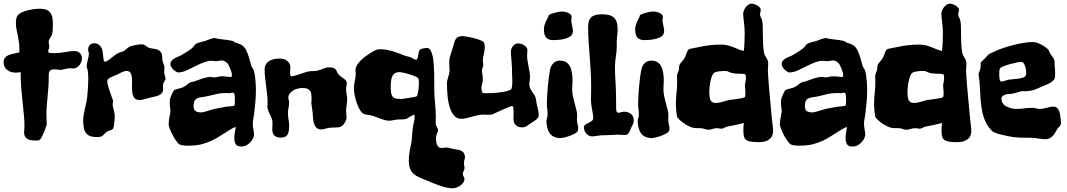

<svg xmlns="http://www.w3.org/2000/svg" viewBox="-32 -754 5844 1052"><path d="M396 -470.2Q417 -458 417 -434.1Q417 -425.3 413.6 -415.8Q410.2 -406.2 404.1 -397.9Q397.9 -389.6 389.2 -384.3Q380.4 -378.9 370.1 -378.9Q365.2 -378.9 360.4 -379.4Q355.5 -379.9 351.1 -379.9Q343.8 -379.9 336.4 -378.4Q329.1 -377 322.5 -375.5Q315.9 -374 310.5 -372.6Q305.2 -371.1 301.8 -371.1Q294.4 -371.1 285.9 -372.6Q277.3 -374 269 -374Q255.4 -374 248.3 -371.1Q241.2 -368.2 238.3 -361.8Q235.4 -355.5 235.1 -345.5Q234.9 -335.4 234.9 -321.8Q234.9 -298.8 232.9 -273.4Q231 -248 228.5 -222.4Q226.1 -196.8 224.1 -172.1Q222.2 -147.5 222.2 -127Q222.2 -114.3 223.1 -103Q224.1 -91.8 224.1 -81.1Q224.1 -78.1 223.6 -74.5Q223.1 -70.8 223.1 -67.9Q222.2 -64.5 218 -52.7Q213.9 -41 208 -27.3Q202.1 -13.7 196 -2.2Q189.9 9.3 186 12.2Q182.1 14.6 176.5 15.4Q170.9 16.1 164.1 16.1Q130.9 16.1 115.5 5.6Q100.1 -4.9 100.1 -26.9Q100.1 -36.1 101.1 -45.9Q102.1 -55.7 102.1 -64Q102.1 -91.3 98.9 -125Q95.7 -158.7 91.6 -196.5Q87.4 -234.4 84.2 -275.4Q81.1 -316.4 81.1 -358.9Q66.9 -356 55.2 -356Q41 -356 28.8 -359.6Q16.6 -363.3 7.6 -370.4Q-1.5 -377.4 -6.8 -387.7Q-12.2 -397.9 -12.2 -411.1Q-12.2 -427.7 -4.9 -437.3Q2.4 -446.8 14.4 -451.9Q26.4 -457 42 -460Q57.6 -462.9 74.2 -466.8V-484.9Q74.2 -506.8 71.3 -525.9Q68.4 -544.9 64.7 -562.3Q61 -579.6 58.1 -595.5Q55.2 -611.3 55.2 -627Q55.2 -642.1 57.4 -652.3Q59.6 -662.6 64.9 -669.7Q70.3 -676.8 79.3 -681.9Q88.4 -687 102.1 -691.9Q107.9 -694.3 117.2 -696.8Q126.5 -699.2 137.5 -701.4Q148.4 -703.6 160.4 -704.8Q172.4 -706.1 184.1 -706.1Q197.8 -706.1 210.9 -703.9Q224.1 -701.7 234.6 -693.6Q245.1 -685.5 251.5 -669.4Q257.8 -653.3 257.8 -625Q257.8 -609.9 257.1 -594.2Q256.3 -578.6 253.9 -568.8Q252.4 -562.5 249 -556.6Q245.6 -550.8 242.4 -545.4Q239.3 -540 236.8 -534.9Q234.4 -529.8 234.9 -524.9Q234.9 -519.5 236.3 -511.5Q237.8 -503.4 237.8 -498Q237.8 -490.2 234.9 -484.4Q231.9 -478.5 231.9 -473.1Q231.9 -466.3 239.5 -464.6Q247.1 -462.9 261.2 -462.9Q281.2 -462.9 296.4 -464.6Q311.5 -466.3 324.5 -468.5Q337.4 -470.7 349.1 -472.4Q360.8 -474.1 374 -474.1Q379.9 -474.1 385.7 -473.4Q391.6 -472.7 396 -470.2Z M875 -321.8Q874.5 -316.9 872.3 -313.7Q870.1 -310.5 867.4 -306.4Q864.7 -302.2 862.8 -296.4Q860.8 -290.5 860.8 -280.8Q860.8 -276.9 861.3 -273.9Q861.8 -271 861.8 -267.1Q861.8 -252.4 855.2 -244.4Q848.6 -236.3 837.6 -231.4Q826.7 -226.6 812 -223.9Q797.4 -221.2 781.7 -216.8Q770.5 -213.9 757.8 -210Q745.1 -206.1 732.9 -206.1Q712.4 -206.1 703.9 -217.8Q695.3 -229.5 692.9 -247.3Q690.4 -265.1 691.4 -285.6Q692.4 -306.2 691.2 -324Q689.9 -341.8 683.8 -353.5Q677.7 -365.2 661.1 -365.2Q654.3 -365.2 647 -362.8Q639.6 -360.4 633.1 -357.2Q626.5 -354 620.8 -350.8Q615.2 -347.7 611.8 -346.2Q604.5 -342.8 595 -339.1Q585.4 -335.4 576.7 -331.3Q567.9 -327.1 561.8 -322Q555.7 -316.9 555.7 -310.1Q555.7 -298.8 560.8 -281.5Q565.9 -264.2 571.8 -246.8Q577.6 -229.5 582.8 -216.1Q587.9 -202.6 587.9 -199.2Q587.9 -195.8 586.4 -192.6Q585 -189.5 585 -185.1Q585 -178.2 586.7 -170.4Q588.4 -162.6 590.6 -154.1Q592.8 -145.5 594.7 -136.5Q596.7 -127.4 596.7 -118.2Q596.7 -115.2 596.2 -105.7Q595.7 -96.2 594.7 -85.2Q593.8 -74.2 592 -64.2Q590.3 -54.2 587.9 -49.8Q585.4 -45.9 582 -43.9Q578.6 -42 574.7 -40.8Q570.8 -39.6 566.4 -38.3Q562 -37.1 557.1 -34.2Q546.4 -27.3 541.5 -21.7Q536.6 -16.1 532 -12Q527.3 -7.8 520.3 -5.4Q513.2 -2.9 498 -2.9Q477.1 -2.9 462.9 -8.1Q448.7 -13.2 439.9 -24.2Q431.2 -35.2 427.5 -52.2Q423.8 -69.3 423.8 -92.8Q423.8 -108.9 426.5 -124.8Q429.2 -140.6 432.9 -156.7Q436.5 -172.9 440.2 -189.2Q443.8 -205.6 445.8 -223.1Q448.2 -246.6 450 -273.7Q451.7 -300.8 451.7 -324.2Q451.7 -343.8 448.7 -368.2Q447.8 -374 445.3 -379.9Q442.9 -385.7 442.9 -391.1Q442.9 -398.4 444.6 -406.7Q446.3 -415 448.5 -423.3Q450.7 -431.6 452.6 -440.2Q454.6 -448.7 455.1 -457Q455.1 -465.3 452.9 -470.5Q450.7 -475.6 450.7 -481Q450.7 -494.6 456.1 -502.2Q461.4 -509.8 467.3 -512.9Q473.1 -516.1 477.5 -516.6Q481.9 -517.1 480 -517.1Q498.5 -517.1 509 -509.5Q519.5 -502 524.7 -490.7Q529.8 -479.5 531.2 -466.6Q532.7 -453.6 533.7 -442.4Q534.7 -431.2 536.4 -423.6Q538.1 -416 543.9 -416Q547.9 -416 554 -419.4Q560.1 -422.9 565.4 -426.8Q570.8 -430.7 573.7 -433.3Q576.7 -436 574.7 -434.1L573.7 -433.1Q574.2 -433.1 574.7 -433.6Q576.2 -435.1 578.1 -436Q576.2 -435.1 576.2 -435.1H575.7Q582 -439.9 588.4 -444.8Q593.8 -448.7 600.1 -453.4Q606.4 -458 611.8 -460.9Q620.1 -466.3 630.4 -468.5Q640.6 -470.7 648.9 -476.1Q656.2 -481.4 663.6 -487.8Q670.9 -494.1 676.8 -498Q682.6 -500.5 691.2 -502.9Q699.7 -505.4 709.5 -507.1Q719.2 -508.8 728.5 -510Q737.8 -511.2 745.1 -511.2Q752 -511.2 756.8 -509Q761.7 -506.8 766.1 -503.4Q770.5 -500 775.6 -496.6Q780.8 -493.2 788.1 -491.2Q797.4 -488.3 809.6 -487.1Q821.8 -485.8 832.3 -481.4Q842.8 -477.1 850.1 -467Q857.4 -457 856.9 -436Q856.9 -426.8 858.9 -419.4Q860.8 -412.1 863 -406.2Q865.2 -400.4 867.2 -395Q869.1 -389.6 869.1 -383.8Q869.1 -378.4 868.4 -372.3Q867.7 -366.2 867.7 -359.9Q867.7 -350.1 871.3 -339.1Q875 -328.1 875 -321.8Z M1368.2 -305.2Q1369.1 -293.9 1369.6 -282.5Q1370.1 -271 1370.1 -258.8Q1370.1 -224.1 1366.7 -188.7Q1363.3 -153.3 1358.9 -120.1Q1357.4 -109.4 1355.2 -98.4Q1353 -87.4 1353 -79.1Q1353 -61 1356.4 -44.2Q1359.9 -27.3 1359.9 -13.2Q1359.9 -10.3 1356 0Q1352.1 10.3 1343.5 21Q1335 31.7 1321.5 40.3Q1308.1 48.8 1289.1 48.8Q1267.1 48.8 1259.5 36.1Q1252 23.4 1252 3.9Q1252 -9.8 1254.4 -25.6Q1256.8 -41.5 1259.8 -58.1Q1248.5 -55.7 1237.5 -48.8Q1226.6 -42 1216.8 -36.1Q1195.3 -23.4 1174.1 -9.3Q1152.8 4.9 1127.9 16.6Q1103 28.3 1073.5 36.1Q1043.9 43.9 1005.9 43.9Q1004.9 43.9 998.3 44.2Q991.7 44.4 982.9 43.9Q974.1 43.5 964.6 41.5Q955.1 39.6 947.8 35.2Q937 24.4 927 8.5Q917 -7.3 909.4 -22.7Q901.9 -38.1 897.5 -49.8Q893.1 -61.5 893.1 -64Q892.1 -66.4 892.1 -68.6Q892.1 -70.8 892.1 -73.2Q892.1 -83.5 893.6 -94.5Q895 -105.5 897 -115.5Q898.9 -125.5 900.4 -132.6Q901.9 -139.6 901.9 -142.1Q901.9 -154.3 899.9 -165.8Q897.9 -177.2 897.9 -190.9Q897.9 -197.3 898.7 -204.3Q899.4 -211.4 901.9 -219.2Q901.9 -219.7 904.3 -225.6Q906.7 -231.4 909.9 -238.3Q913.1 -245.1 916.3 -251.5Q919.4 -257.8 920.9 -258.8Q924.3 -261.7 930.2 -263.7Q936 -265.6 943.4 -267.6Q950.7 -269.5 958.3 -271.5Q965.8 -273.4 973.1 -276.9Q984.4 -282.2 993.4 -290.5Q1002.4 -298.8 1009.8 -301.8Q1014.6 -304.2 1023.2 -305.7Q1031.7 -307.1 1041 -311Q1047.4 -313 1056.6 -316.7Q1065.9 -320.3 1076.4 -323.5Q1086.9 -326.7 1097.7 -329.3Q1108.4 -332 1118.2 -333Q1122.6 -333 1129.2 -331.5Q1135.7 -330.1 1145 -330.1Q1151.9 -330.1 1161.6 -333Q1171.4 -335.9 1185.1 -335.9Q1198.7 -335.9 1211.4 -334Q1224.1 -332 1231 -332Q1236.3 -332 1237.5 -335.2Q1238.8 -338.4 1238.8 -342.8Q1238.8 -350.1 1235.8 -359.9Q1232.9 -369.6 1229 -378.9Q1225.1 -388.2 1221.7 -395Q1218.3 -401.9 1216.8 -403.8Q1209.5 -413.1 1200.4 -418Q1191.4 -422.9 1184.1 -422.9Q1176.3 -422.9 1168.7 -420.9Q1161.1 -418.9 1151.9 -418.9Q1145 -418.9 1137.9 -419.9Q1130.9 -420.9 1124 -420.9Q1107.4 -420.9 1085.7 -412.6Q1064 -404.3 1042.2 -393.6Q1020.5 -382.8 1001.2 -373.3Q981.9 -363.8 970.2 -360.8Q963.9 -359.4 957 -358.2Q950.2 -356.9 943.8 -356.9Q939.9 -356.9 932.9 -361.1Q925.8 -365.2 918.9 -371.6Q912.1 -377.9 907 -386Q901.9 -394 901.9 -401.9Q901.9 -413.6 908.2 -421.1Q914.6 -428.7 923.8 -434.1Q933.1 -439.5 944.1 -443.6Q955.1 -447.8 963.9 -453.1Q975.1 -460 990.2 -469.2Q1005.4 -478.5 1016.1 -486.8Q1027.3 -496.1 1032.2 -503.7Q1037.1 -511.2 1043.9 -515.1Q1050.8 -519 1065.4 -522.5Q1080.1 -525.9 1092.8 -529.8Q1096.7 -531.2 1103.8 -534.2Q1110.8 -537.1 1118.4 -539.6Q1126 -542 1133.1 -543.9Q1140.1 -545.9 1144 -545.9H1146Q1155.3 -542.5 1167 -540.8Q1178.7 -539.1 1191.7 -537.6Q1204.6 -536.1 1217.5 -534.4Q1230.5 -532.7 1242.2 -529.8Q1246.1 -528.8 1249.5 -525.6Q1252.9 -522.5 1256.8 -521Q1274.9 -515.6 1287.1 -510Q1299.3 -504.4 1308.6 -492.4Q1317.9 -480.5 1325.9 -458.3Q1334 -436 1343.8 -397.9Q1345.7 -389.2 1351.1 -381.8Q1356.4 -374.5 1358.9 -367.2Q1362.8 -355 1365 -337.6Q1367.2 -320.3 1368.2 -305.2ZM1251 -174.8Q1253.4 -177.2 1254.2 -185.8Q1254.9 -194.3 1254.9 -205.1Q1254.9 -217.8 1254.4 -225.8Q1253.9 -233.9 1252.4 -238.3Q1251 -242.7 1248.5 -244.4Q1246.1 -246.1 1242.2 -246.1Q1239.3 -246.1 1237.1 -245.6Q1234.9 -245.1 1232.9 -244.6Q1231 -243.7 1229 -243.2Q1221.2 -244.1 1214.6 -244.1Q1208 -244.1 1201.2 -244.1Q1187.5 -244.1 1176 -242.7Q1164.6 -241.2 1153.6 -238.8Q1142.6 -236.3 1131.8 -233.4Q1121.1 -230.5 1108.9 -228Q1091.3 -223.6 1076.7 -222.2Q1062 -220.7 1051.3 -216.3Q1040.5 -211.9 1034.7 -202.4Q1028.8 -192.9 1028.8 -172.9Q1028.8 -152.3 1039.6 -145.3Q1050.3 -138.2 1070.8 -138.2Q1077.1 -138.2 1085.4 -140.4Q1093.8 -142.6 1103.3 -145.5Q1112.8 -148.4 1122.8 -151.6Q1132.8 -154.8 1143.1 -157.2Q1150.4 -158.7 1158.9 -160.4Q1167.5 -162.1 1176 -163.6Q1184.6 -165 1192.1 -166.5Q1199.7 -168 1205.1 -168.9Q1208.5 -169.4 1215.8 -170.2Q1223.1 -170.9 1230.5 -171.6Q1237.8 -172.4 1243.9 -173.1Q1250 -173.8 1251 -174.8Z M1870.1 -210Q1870.1 -193.4 1867.2 -177.2Q1864.3 -161.1 1864.3 -146Q1864.3 -136.2 1865.7 -126.7Q1867.2 -117.2 1867.2 -107.9Q1867.2 -106 1865.2 -99.6Q1863.3 -93.3 1859.1 -85.4Q1855 -77.6 1848.4 -70.1Q1841.8 -62.5 1833 -59.1Q1827.1 -56.6 1819.6 -56.2Q1812 -55.7 1803.5 -55.4Q1794.9 -55.2 1785.9 -54.9Q1776.9 -54.7 1768.1 -53.2Q1755.9 -50.8 1746.8 -47.9Q1737.8 -44.9 1728 -44.9Q1710.4 -44.9 1701.4 -54.4Q1692.4 -64 1688.2 -78.1Q1684.1 -92.3 1683.1 -107.9Q1682.1 -123.5 1681.2 -136.2Q1679.7 -152.8 1677.2 -165.3Q1674.8 -177.7 1673.8 -189Q1673.8 -195.8 1674.6 -201.7Q1675.3 -207.5 1675.3 -212.9Q1675.3 -225.6 1673.8 -236.6Q1672.4 -247.6 1667.5 -255.4Q1662.6 -263.2 1652.6 -267.6Q1642.6 -272 1626 -272Q1614.3 -272 1600.6 -268.8Q1586.9 -265.6 1575.2 -258.8Q1563.5 -252 1555.7 -241.7Q1547.9 -231.4 1547.9 -217.8Q1547.9 -212.4 1550 -206.1Q1552.2 -199.7 1552.2 -191.9Q1552.2 -178.2 1549.1 -163.8Q1545.9 -149.4 1545.9 -136.2Q1545.9 -115.7 1549.1 -98.1Q1552.2 -80.6 1552.2 -67.9Q1552.2 -50.8 1550.5 -38.1Q1548.8 -25.4 1543.9 -17.1Q1539.1 -8.8 1530 -4.4Q1521 0 1506.8 0Q1484.4 0 1472.2 -10.7Q1460 -21.5 1460 -43.9Q1460 -52.2 1460.4 -61.3Q1460.9 -70.3 1460.9 -80.1Q1460.9 -93.3 1458 -102.1Q1455.1 -110.8 1450.9 -119.1Q1446.8 -127.4 1442.1 -137Q1437.5 -146.5 1434.1 -161.1Q1433.1 -162.6 1433.1 -164.6Q1433.1 -166.5 1433.1 -168.9Q1433.1 -174.3 1433.6 -181.4Q1434.1 -188.5 1434.1 -195.8Q1434.1 -215.3 1431.6 -237.8Q1429.2 -260.3 1426 -283.7Q1422.9 -307.1 1420.4 -329.8Q1418 -352.5 1418 -373Q1418 -391.1 1425.8 -402.8Q1433.6 -414.6 1445.8 -421.4Q1458 -428.2 1472.7 -430.7Q1487.3 -433.1 1501 -433.1Q1527.3 -433.1 1543.2 -419.2Q1559.1 -405.3 1559.1 -384.8Q1559.1 -377.9 1558.1 -370.4Q1557.1 -362.8 1557.1 -355Q1557.1 -349.6 1558.8 -342.8Q1560.5 -335.9 1565.9 -335.9Q1571.3 -335.9 1584.2 -339.6Q1597.2 -343.3 1611.6 -348.1Q1626 -353 1638.2 -356.9Q1650.4 -360.8 1654.3 -361.8Q1672.9 -365.2 1686.5 -364.7Q1700.2 -364.3 1711.9 -368.2Q1723.1 -371.1 1730.2 -374Q1737.3 -377 1743.4 -379.4Q1749.5 -381.8 1756.1 -383.3Q1762.7 -384.8 1772.9 -384.8Q1789.6 -384.8 1797.1 -381.1Q1804.7 -377.4 1808.6 -371.8Q1812.5 -366.2 1814.9 -359.4Q1817.4 -352.5 1823.2 -346.2Q1830.6 -337.9 1838.6 -332.5Q1846.7 -327.1 1853.3 -322.3Q1859.9 -317.4 1864 -311.5Q1868.2 -305.7 1868.2 -296.9Q1868.2 -290 1866.2 -282.7Q1864.3 -275.4 1864.3 -265.1Q1864.3 -252.4 1867.2 -238.3Q1870.1 -224.1 1870.1 -210Z M2516.1 106.9Q2516.1 110.8 2513.4 118.9Q2510.7 127 2509.8 138.2Q2509.8 144 2511.5 152.1Q2513.2 160.2 2513.2 166Q2513.2 175.3 2508.5 182.6Q2503.9 189.9 2503.9 195.8Q2503.9 207 2508.5 214.4Q2513.2 221.7 2513.2 227.1Q2511.2 242.2 2502 252Q2492.7 261.7 2482.2 267.6Q2471.7 273.4 2462.6 275.6Q2453.6 277.8 2452.1 277.8Q2434.6 277.8 2415.5 273.7Q2396.5 269.5 2378.2 263.4Q2359.9 257.3 2343.8 250.5Q2327.6 243.7 2315.9 238.8Q2291 228.5 2271 220.5Q2251 212.4 2237.1 200.9Q2223.1 189.5 2215.6 172.1Q2208 154.8 2208 126Q2208 109.9 2209.5 96.7Q2210.9 83.5 2213.1 71.3Q2215.3 59.1 2218 46.6Q2220.7 34.2 2223.1 20Q2224.6 8.3 2225.1 0.5Q2225.6 -7.3 2226.1 -14.2Q2226.6 -21 2227.1 -28.3Q2227.5 -35.6 2229 -46.9Q2229.5 -54.2 2231.4 -63.2Q2233.4 -72.3 2235.4 -81.3Q2237.3 -90.3 2238.8 -98.9Q2240.2 -107.4 2240.2 -113.8Q2240.2 -118.7 2239.3 -121.8Q2238.3 -125 2235.8 -125Q2232.9 -125 2226.8 -121.6Q2220.7 -118.2 2214.1 -114.3Q2207.5 -110.4 2201.2 -106.4Q2194.8 -102.5 2191.9 -102.1Q2183.1 -99.6 2169.2 -99.9Q2155.3 -100.1 2143.1 -99.1Q2130.9 -97.7 2118.7 -94.7Q2106.4 -91.8 2096.2 -92.8Q2085.4 -93.3 2073.7 -96.7Q2062 -100.1 2050 -104.7Q2038.1 -109.4 2026.4 -113.8Q2014.6 -118.2 2003.9 -121.1Q1998 -122.6 1991.7 -123.5Q1985.4 -124.5 1979.2 -125.5Q1973.1 -126.5 1968.3 -127.4Q1963.4 -128.4 1960.9 -129.9Q1949.2 -136.2 1939.5 -152.8Q1929.7 -169.4 1922.6 -190.2Q1915.5 -210.9 1911.4 -232.4Q1907.2 -253.9 1907.2 -270Q1907.2 -290.5 1912.1 -310.5Q1917 -330.6 1917 -350.1Q1917 -356 1916.5 -360.6Q1916 -365.2 1916 -370.1Q1916 -383.3 1924.1 -397Q1932.1 -410.6 1944.6 -422.9Q1957 -435.1 1971.4 -445.8Q1985.8 -456.5 1998.8 -464.4Q2011.7 -472.2 2021 -477.1Q2030.3 -481.9 2032.2 -481.9Q2036.6 -482.9 2041.7 -483.4Q2046.9 -483.9 2053.2 -483.9Q2072.3 -483.9 2088.1 -481Q2104 -478 2119.6 -473.4Q2135.3 -468.8 2151.9 -462.2Q2168.5 -455.6 2189 -448.2Q2194.8 -445.8 2202.6 -444.3Q2210.4 -442.9 2220.2 -439Q2225.6 -436 2234.1 -431.4Q2242.7 -426.8 2247.1 -426.8Q2252.9 -426.8 2255.4 -433.6Q2257.8 -440.4 2259.3 -449.5Q2260.7 -458.5 2262.5 -467.8Q2264.2 -477.1 2269 -481.9Q2271 -483.9 2275.6 -485.6Q2280.3 -487.3 2285.9 -488.5Q2291.5 -489.7 2297.6 -490.5Q2303.7 -491.2 2308.1 -491.2Q2319.3 -491.2 2326.7 -479Q2334 -466.8 2338.4 -447Q2342.8 -427.2 2344.5 -402.3Q2346.2 -377.4 2346.9 -352.5Q2347.7 -327.6 2347.4 -304.7Q2347.2 -281.7 2347.2 -266.1Q2347.2 -248.5 2348.6 -229.7Q2350.1 -210.9 2351.6 -191.4Q2353 -171.9 2354.5 -152.6Q2356 -133.3 2356 -115.2Q2356 -106.9 2355.5 -98.6Q2355 -90.3 2355 -83Q2355 -75.2 2356.9 -69.1Q2358.9 -63 2361.6 -57.9Q2364.3 -52.7 2366.2 -48.6Q2368.2 -44.4 2368.2 -41Q2368.2 -36.6 2366.5 -32.2Q2364.7 -27.8 2362.5 -22.5Q2360.4 -17.1 2358.6 -10.7Q2356.9 -4.4 2356.9 2.9Q2356.9 30.8 2365.2 43.9Q2373.5 57.1 2387.2 57.1Q2394 57.1 2400.1 55.7Q2406.2 54.2 2413.1 54.2Q2421.9 54.2 2433.8 57.9Q2445.8 61.5 2458 63Q2468.8 64.9 2478.8 66.7Q2488.8 68.4 2496.6 72.5Q2504.4 76.7 2509.5 84.7Q2514.6 92.8 2516.1 106.9ZM2259.8 -325.2Q2258.3 -328.1 2251.2 -331.8Q2244.1 -335.4 2234.1 -339.1Q2224.1 -342.8 2212.6 -346.4Q2201.2 -350.1 2190.2 -352.8Q2179.2 -355.5 2170.7 -357.2Q2162.1 -358.9 2158.2 -358.9Q2143.1 -358.9 2133.5 -353.8Q2124 -348.6 2118.4 -338.1Q2112.8 -327.6 2110.8 -311.8Q2108.9 -295.9 2108.9 -273.9Q2108.9 -252 2112.1 -239.7Q2115.2 -227.5 2122.1 -221.2Q2128.9 -214.8 2140.1 -213.4Q2151.4 -211.9 2167 -211.9Q2169.9 -211.9 2172.1 -212.4Q2174.3 -212.9 2176.8 -212.9Q2180.2 -213.4 2191.9 -215.1Q2203.6 -216.8 2216.6 -219Q2229.5 -221.2 2239.7 -223.1Q2250 -225.1 2251 -226.1Q2253.4 -228 2255.6 -235.6Q2257.8 -243.2 2259.5 -253.9Q2261.2 -264.6 2262.2 -276.6Q2263.2 -288.6 2263.2 -298.8Q2263.2 -308.1 2262.5 -314.9Q2261.7 -321.8 2259.8 -325.2Z M2912.1 -169.9Q2916 -154.3 2918 -144Q2919.9 -133.8 2919.9 -126Q2919.9 -119.1 2918.2 -114.3Q2916.5 -109.4 2912.4 -104.7Q2908.2 -100.1 2901.4 -95.2Q2894.5 -90.3 2884.3 -84Q2874 -77.6 2867.4 -72.5Q2860.8 -67.4 2855 -63.7Q2849.1 -60.1 2842.8 -58.1Q2836.4 -56.2 2827.1 -56.2Q2807.6 -56.2 2794.4 -68.4Q2781.2 -80.6 2781.2 -104Q2781.2 -110.8 2781.7 -120.1Q2782.2 -129.4 2782.2 -139.2Q2782.2 -151.9 2780.8 -162.4Q2779.3 -172.9 2773.9 -172.9Q2770.5 -172.9 2761.5 -169.7Q2752.4 -166.5 2741 -161.4Q2729.5 -156.2 2716.8 -150.6Q2704.1 -145 2693.1 -139.9Q2682.1 -134.8 2674.3 -131.1Q2666.5 -127.4 2665 -127Q2661.1 -126 2657.2 -125.5Q2653.3 -125 2647.9 -125Q2641.1 -125 2633.3 -125.5Q2625.5 -126 2617.2 -126Q2600.1 -126 2584.2 -122.3Q2568.4 -118.7 2553.5 -114.5Q2538.6 -110.4 2524.2 -106.7Q2509.8 -103 2496.1 -103Q2477.1 -103 2464.1 -113.5Q2451.2 -124 2442.4 -140.9Q2433.6 -157.7 2428.5 -179Q2423.3 -200.2 2420.9 -221.9Q2418.5 -243.7 2417.7 -263.2Q2417 -282.7 2417 -296.9Q2417 -305.7 2419.2 -314.9Q2421.4 -324.2 2424.1 -333Q2426.8 -341.8 2429 -349.9Q2431.2 -357.9 2431.2 -365.2Q2431.2 -376.5 2430.2 -388.2Q2429.2 -399.9 2429.2 -412.1Q2429.2 -430.2 2435.8 -451.4Q2442.4 -472.7 2449.2 -494.1Q2454.1 -509.3 2457 -520.8Q2460 -532.2 2465.1 -540Q2470.2 -547.9 2479.2 -552Q2488.3 -556.2 2504.9 -556.2Q2508.8 -556.2 2518.1 -554.7Q2527.3 -553.2 2539.3 -550.8Q2551.3 -548.3 2564.2 -545.2Q2577.1 -542 2588.6 -538.1Q2600.1 -534.2 2608.4 -530Q2616.7 -525.9 2619.1 -522Q2622.1 -516.6 2623 -510.3Q2624 -503.9 2624 -497.1Q2624 -486.8 2622.3 -476.1Q2620.6 -465.3 2618.7 -455.6Q2616.7 -445.8 2615 -437.5Q2613.3 -429.2 2613.3 -423.8Q2613.3 -418.5 2614.7 -412.1Q2616.2 -405.8 2616.2 -398.9Q2615.2 -391.6 2612.5 -384.3Q2609.9 -377 2608.9 -371.1Q2608.9 -360.4 2611.1 -346.2Q2613.3 -332 2613.3 -317.9Q2613.3 -310.5 2612.1 -304.4Q2610.8 -298.3 2609.4 -292.7Q2607.9 -287.1 2606.7 -282.7Q2605.5 -278.3 2606 -274.9Q2606.4 -264.6 2607.2 -258.3Q2607.9 -252 2610.1 -248.5Q2612.3 -245.1 2615.7 -244.1Q2619.1 -243.2 2625 -243.2Q2645.5 -243.2 2666 -244.1Q2686.5 -245.1 2705.3 -247.6Q2724.1 -250 2740 -253.7Q2755.9 -257.3 2767.1 -263.2Q2771.5 -267.6 2773.2 -278.3Q2774.9 -289.1 2775.1 -301Q2775.4 -313 2774.7 -323.5Q2773.9 -334 2773.9 -337.9Q2773.9 -387.7 2770.5 -421.9Q2767.1 -456.1 2767.1 -473.1Q2767.1 -477.5 2769.5 -484.9Q2772 -492.2 2776.6 -499Q2781.2 -505.9 2788.6 -511Q2795.9 -516.1 2806.2 -516.1Q2816.4 -516.1 2825.7 -512.9Q2835 -509.8 2842 -504.6Q2849.1 -499.5 2853.5 -492.9Q2857.9 -486.3 2857.9 -479Q2857.9 -473.1 2856.9 -465.3Q2856 -457.5 2856 -450.2Q2856 -437 2858.4 -421.1Q2860.8 -405.3 2864 -389.6Q2867.2 -374 2869.6 -359.4Q2872.1 -344.7 2872.1 -334Q2872.1 -322.8 2870.1 -312.7Q2868.2 -302.7 2868.2 -293Q2868.2 -281.2 2872.1 -272Q2876 -262.7 2881.1 -254.6Q2886.2 -246.6 2891.6 -239.7Q2897 -232.9 2899.9 -226.1Q2903.8 -216.3 2906 -200.7Q2908.2 -185.1 2912.1 -169.9Z M3104 -568.8Q3100.1 -558.6 3088.9 -552Q3077.6 -545.4 3062.7 -541.5Q3047.9 -537.6 3031.2 -535.9Q3014.6 -534.2 3000 -534.2Q2974.6 -534.2 2961.4 -546.9Q2948.2 -559.6 2948.2 -594.2Q2948.2 -607.9 2952.4 -619.6Q2956.5 -631.3 2961.2 -641.1Q2965.8 -650.9 2970 -658.2Q2974.1 -665.5 2974.1 -670.9Q2980 -675.3 2990.5 -679Q3001 -682.6 3011.7 -685.3Q3022.5 -688 3031.2 -689.5Q3040 -690.9 3043 -690.9Q3067.9 -690.9 3084 -682.1Q3100.1 -673.3 3100.1 -662.1Q3100.1 -656.7 3099.1 -650.6Q3098.1 -644.5 3098.1 -640.1Q3099.1 -627.4 3103 -612.1Q3106.9 -596.7 3106.9 -584Q3106.9 -575.2 3104 -568.8ZM3132.3 -34.2Q3128.4 -28.3 3116.5 -21.7Q3104.5 -15.1 3089.4 -9.5Q3074.2 -3.9 3058.8 -0.5Q3043.5 2.9 3033.2 2.9Q3014.2 1 3001 -5.9Q2987.8 -12.7 2979.5 -24.4Q2971.2 -36.1 2967.3 -51.8Q2963.4 -67.4 2961.9 -86.9Q2961.9 -96.7 2965.1 -106.7Q2968.3 -116.7 2968.3 -128.9Q2968.3 -142.6 2966.3 -156.5Q2964.4 -170.4 2964.4 -184.1Q2964.4 -195.3 2965.1 -212.9Q2965.8 -230.5 2967.3 -251Q2968.8 -271.5 2970.9 -293Q2973.1 -314.5 2975.6 -333.5Q2978 -352.5 2981 -367.4Q2983.9 -382.3 2987.3 -389.2Q2995.6 -406.2 3008.3 -414.1Q3021 -421.9 3036.1 -421.9Q3055.7 -421.9 3068.8 -414.1Q3082 -406.2 3090.1 -391.6Q3098.1 -377 3101.6 -356.2Q3105 -335.4 3105 -310.1Q3105 -298.8 3104 -288.1Q3103 -277.3 3103 -267.1Q3103 -246.6 3107.2 -226.6Q3111.3 -206.5 3116.5 -188Q3121.6 -169.4 3126 -152.3Q3130.4 -135.3 3130.4 -121.1Q3130.4 -116.7 3129.9 -111.1Q3129.4 -105.5 3129.4 -101.1Q3129.4 -83 3132.8 -71.5Q3136.2 -60.1 3136.2 -50.8Q3136.2 -42 3132.3 -34.2Z M3439.5 -105Q3440.4 -101.1 3440.4 -98.1Q3440.4 -95.2 3440.4 -92.8Q3440.4 -81.5 3436 -73.2Q3431.6 -64.9 3427.2 -56.2Q3424.8 -51.8 3422.4 -44.4Q3419.9 -37.1 3416 -30.5Q3412.1 -23.9 3406.5 -19Q3400.9 -14.2 3393.1 -14.2Q3384.3 -14.2 3372.6 -15.1Q3360.8 -16.1 3351.1 -16.1Q3339.4 -16.1 3322.8 -14.6Q3306.2 -13.2 3288.1 -13.2H3278.3Q3259.8 -13.2 3241.7 -10Q3223.6 -6.8 3210.4 -6.8Q3204.1 -6.8 3196.5 -10.3Q3189 -13.7 3182.6 -19.8Q3176.3 -25.9 3171.9 -35.2Q3167.5 -44.4 3167.5 -56.2Q3167.5 -66.4 3175.3 -71.5Q3183.1 -76.7 3192.6 -81.1Q3202.1 -85.4 3210.2 -91.1Q3218.3 -96.7 3218.3 -106.9Q3218.3 -116.7 3216.3 -128.9Q3214.4 -141.1 3212.2 -154.1Q3210 -167 3208 -179.9Q3206.1 -192.9 3206.1 -204.1Q3206.1 -222.2 3206.5 -240.2Q3207 -258.3 3207 -276.9Q3207 -327.1 3204.3 -369.4Q3201.7 -411.6 3198.7 -450Q3195.8 -488.3 3193.1 -525.6Q3190.4 -563 3190.4 -604Q3190.4 -620.6 3193.4 -633.8Q3196.3 -647 3204.3 -656.2Q3212.4 -665.5 3227.3 -670.7Q3242.2 -675.8 3266.1 -675.8Q3290.5 -675.8 3306.9 -670.9Q3323.2 -666 3333.3 -656Q3343.3 -646 3347.7 -630.6Q3352.1 -615.2 3352.1 -594.2Q3352.1 -575.2 3349.6 -557.9Q3347.2 -540.5 3347.2 -520V-493.2Q3347.2 -481 3345.7 -468.8Q3344.2 -456.5 3342.3 -443.6Q3340.3 -430.7 3338.9 -417.2Q3337.4 -403.8 3337.4 -389.2Q3337.4 -349.6 3340.3 -308.1Q3343.3 -266.6 3343.3 -223.1Q3343.3 -180.2 3344 -158.2Q3344.7 -136.2 3354.5 -136.2Q3361.8 -136.2 3371.6 -139.2Q3381.3 -142.1 3390.1 -142.1Q3407.2 -141.1 3421.4 -132.3Q3435.5 -123.5 3439.5 -105Z M3604 -568.8Q3600.1 -558.6 3588.9 -552Q3577.6 -545.4 3562.7 -541.5Q3547.9 -537.6 3531.2 -535.9Q3514.6 -534.2 3500 -534.2Q3474.6 -534.2 3461.4 -546.9Q3448.2 -559.6 3448.2 -594.2Q3448.2 -607.9 3452.4 -619.6Q3456.5 -631.3 3461.2 -641.1Q3465.8 -650.9 3470 -658.2Q3474.1 -665.5 3474.1 -670.9Q3480 -675.3 3490.5 -679Q3501 -682.6 3511.7 -685.3Q3522.5 -688 3531.2 -689.5Q3540 -690.9 3543 -690.9Q3567.9 -690.9 3584 -682.1Q3600.1 -673.3 3600.1 -662.1Q3600.1 -656.7 3599.1 -650.6Q3598.1 -644.5 3598.1 -640.1Q3599.1 -627.4 3603 -612.1Q3606.9 -596.7 3606.9 -584Q3606.9 -575.2 3604 -568.8ZM3632.3 -34.2Q3628.4 -28.3 3616.5 -21.7Q3604.5 -15.1 3589.4 -9.5Q3574.2 -3.9 3558.8 -0.5Q3543.5 2.9 3533.2 2.9Q3514.2 1 3501 -5.9Q3487.8 -12.7 3479.5 -24.4Q3471.2 -36.1 3467.3 -51.8Q3463.4 -67.4 3461.9 -86.9Q3461.9 -96.7 3465.1 -106.7Q3468.3 -116.7 3468.3 -128.9Q3468.3 -142.6 3466.3 -156.5Q3464.4 -170.4 3464.4 -184.1Q3464.4 -195.3 3465.1 -212.9Q3465.8 -230.5 3467.3 -251Q3468.8 -271.5 3470.9 -293Q3473.1 -314.5 3475.6 -333.5Q3478 -352.5 3481 -367.4Q3483.9 -382.3 3487.3 -389.2Q3495.6 -406.2 3508.3 -414.1Q3521 -421.9 3536.1 -421.9Q3555.7 -421.9 3568.8 -414.1Q3582 -406.2 3590.1 -391.6Q3598.1 -377 3601.6 -356.2Q3605 -335.4 3605 -310.1Q3605 -298.8 3604 -288.1Q3603 -277.3 3603 -267.1Q3603 -246.6 3607.2 -226.6Q3611.3 -206.5 3616.5 -188Q3621.6 -169.4 3626 -152.3Q3630.4 -135.3 3630.4 -121.1Q3630.4 -116.7 3629.9 -111.1Q3629.4 -105.5 3629.4 -101.1Q3629.4 -83 3632.8 -71.5Q3636.2 -60.1 3636.2 -50.8Q3636.2 -42 3632.3 -34.2Z M4197.3 -104Q4198.7 -84.5 4201.4 -67.9Q4204.1 -51.3 4204.1 -37.1Q4204.1 -25.4 4200.4 -14.2Q4196.8 -2.9 4187.7 5.6Q4178.7 14.2 4163.8 19.5Q4148.9 24.9 4126.5 24.9Q4096.2 24.9 4078.9 21.5Q4061.5 18.1 4053.2 9.8Q4044.9 1.5 4043 -11.7Q4041 -24.9 4041 -44.9Q4041 -53.2 4041.7 -62Q4042.5 -70.8 4043.5 -80.1Q4024.4 -74.7 4004.2 -70.6Q3983.9 -66.4 3956.1 -61Q3946.3 -59.6 3937.5 -54.2Q3928.7 -48.8 3920.4 -48.8Q3915 -48.8 3908.9 -50.3Q3902.8 -51.8 3897.5 -51.8Q3884.8 -51.8 3871.3 -47.4Q3857.9 -43 3848.1 -43Q3839.4 -43 3828.4 -47.4Q3817.4 -51.8 3802.2 -51.8H3785.2Q3765.6 -51.8 3746.6 -60.5Q3727.5 -69.3 3712.4 -80.3Q3697.3 -91.3 3687.7 -101.3Q3678.2 -111.3 3678.2 -113.8Q3677.2 -115.2 3676.3 -122.1Q3675.3 -128.9 3674.6 -136.7Q3673.8 -144.5 3673.1 -151.4Q3672.4 -158.2 3672.4 -160.2Q3671.4 -167.5 3671.4 -174.8Q3671.4 -182.1 3671.4 -189Q3671.4 -203.6 3672.4 -217Q3673.3 -230.5 3674.8 -244.1Q3676.3 -257.8 3677.2 -272Q3678.2 -286.1 3678.2 -301.8Q3678.2 -309.6 3677.7 -317.6Q3677.2 -325.7 3677.2 -334Q3677.2 -340.8 3678.5 -345.5Q3679.7 -350.1 3681.2 -354Q3682.6 -357.9 3684.3 -361.6Q3686 -365.2 3687 -370.1Q3689.5 -376 3688.7 -383.5Q3688 -391.1 3691.4 -397.9Q3692.4 -401.9 3695.6 -406Q3698.7 -410.2 3702.9 -415Q3707 -419.9 3711.2 -424.8Q3715.3 -429.7 3718.3 -435.1Q3722.7 -442.9 3725.3 -450.4Q3728 -458 3730.5 -464.6Q3732.9 -471.2 3735.8 -476.3Q3738.8 -481.4 3743.2 -483.9Q3746.1 -485.8 3752.9 -487.3Q3759.8 -488.8 3768.1 -490.5Q3776.4 -492.2 3785.4 -493.7Q3794.4 -495.1 3802.2 -497.1Q3824.2 -502.4 3855.7 -506.1Q3887.2 -509.8 3917.5 -509.8Q3939 -509.8 3955.6 -505.4Q3972.2 -501 3986.6 -495.4Q4001 -489.7 4014.4 -483.9Q4027.8 -478 4043.5 -475.1Q4045.9 -493.7 4047.1 -520Q4048.3 -546.4 4048.3 -574.2Q4048.3 -588.9 4047.1 -603.5Q4045.9 -618.2 4044.2 -632.1Q4042.5 -646 4041.3 -658Q4040 -669.9 4040 -679.2Q4040 -685.5 4043.5 -695.1Q4046.9 -704.6 4053 -713.1Q4059.1 -721.7 4067.6 -727.8Q4076.2 -733.9 4086.4 -733.9Q4094.2 -733.9 4103 -730.7Q4111.8 -727.5 4119.1 -722.9Q4126.5 -718.3 4131.3 -712.2Q4136.2 -706.1 4136.2 -700.2Q4136.2 -693.8 4134.3 -687.5Q4132.3 -681.2 4132.3 -672.9Q4133.3 -665.5 4137.9 -656.7Q4142.6 -647.9 4144 -639.2Q4147 -627.9 4147.2 -608.4Q4147.5 -588.9 4147.7 -565.2Q4147.9 -541.5 4148.9 -515.6Q4149.9 -489.7 4154.3 -465.8Q4155.8 -457 4159.4 -450.4Q4163.1 -443.8 4167.2 -437.3Q4171.4 -430.7 4174.3 -423.1Q4177.2 -415.5 4177.2 -404.8Q4177.2 -396 4176.3 -386Q4175.3 -376 4175.3 -363.8Q4176.8 -335.4 4179.2 -303.5Q4181.6 -271.5 4184.8 -237.8Q4188 -204.1 4191.2 -170.2Q4194.3 -136.2 4197.3 -104ZM4052.2 -345.2Q4049.8 -348.1 4042.2 -348.9Q4034.7 -349.6 4024.4 -349.9Q4014.2 -350.1 4002 -350.8Q3989.7 -351.6 3978 -354Q3971.2 -355.5 3967 -357.4Q3962.9 -359.4 3959.5 -361.1Q3956.1 -362.8 3952.1 -364Q3948.2 -365.2 3942.4 -365.2Q3923.8 -365.2 3906.5 -363Q3889.2 -360.8 3879.4 -354Q3874.5 -350.1 3869.9 -339.4Q3865.2 -328.6 3861.8 -313.5Q3858.4 -298.3 3856.4 -281.2Q3854.5 -264.2 3854.5 -248Q3854.5 -216.3 3862.1 -203.1Q3869.6 -189.9 3890.1 -189.9Q3899.4 -189.9 3909.7 -192.1Q3919.9 -194.3 3929.9 -197Q3939.9 -199.7 3948.2 -202.4Q3956.5 -205.1 3962.4 -206.1Q3967.8 -206.5 3981.4 -208.3Q3995.1 -210 4009.5 -212.2Q4023.9 -214.4 4035.6 -216.8Q4047.4 -219.2 4049.3 -222.2Q4050.8 -223.6 4051.5 -229Q4052.2 -234.4 4052.2 -241.2Q4052.2 -247.6 4051.8 -255.1Q4051.3 -262.7 4050.8 -269.3Q4050.3 -275.9 4049.8 -280.8Q4049.3 -285.6 4049.3 -287.1Q4049.3 -287.6 4050.3 -292Q4051.3 -296.4 4052.2 -302.7Q4053.2 -309.1 4054.2 -316.4Q4055.2 -323.7 4055.2 -330.1Q4055.2 -339.8 4052.2 -345.2Z M4717.3 -305.2Q4718.3 -293.9 4718.8 -282.5Q4719.2 -271 4719.2 -258.8Q4719.2 -224.1 4715.8 -188.7Q4712.4 -153.3 4708 -120.1Q4706.5 -109.4 4704.3 -98.4Q4702.1 -87.4 4702.1 -79.1Q4702.1 -61 4705.6 -44.2Q4709 -27.3 4709 -13.2Q4709 -10.3 4705.1 0Q4701.2 10.3 4692.6 21Q4684.1 31.7 4670.7 40.3Q4657.2 48.8 4638.2 48.8Q4616.2 48.8 4608.6 36.1Q4601.1 23.4 4601.1 3.9Q4601.1 -9.8 4603.5 -25.6Q4606 -41.5 4608.9 -58.1Q4597.7 -55.7 4586.7 -48.8Q4575.7 -42 4565.9 -36.1Q4544.4 -23.4 4523.2 -9.3Q4502 4.9 4477.1 16.6Q4452.1 28.3 4422.6 36.1Q4393.1 43.9 4355 43.9Q4354 43.9 4347.4 44.2Q4340.8 44.4 4332 43.9Q4323.2 43.5 4313.7 41.5Q4304.2 39.6 4296.9 35.2Q4286.1 24.4 4276.1 8.5Q4266.1 -7.3 4258.5 -22.7Q4251 -38.1 4246.6 -49.8Q4242.2 -61.5 4242.2 -64Q4241.2 -66.4 4241.2 -68.6Q4241.2 -70.8 4241.2 -73.2Q4241.2 -83.5 4242.7 -94.5Q4244.1 -105.5 4246.1 -115.5Q4248 -125.5 4249.5 -132.6Q4251 -139.6 4251 -142.1Q4251 -154.3 4249 -165.8Q4247.1 -177.2 4247.1 -190.9Q4247.1 -197.3 4247.8 -204.3Q4248.5 -211.4 4251 -219.2Q4251 -219.7 4253.4 -225.6Q4255.9 -231.4 4259 -238.3Q4262.2 -245.1 4265.4 -251.5Q4268.6 -257.8 4270 -258.8Q4273.4 -261.7 4279.3 -263.7Q4285.2 -265.6 4292.5 -267.6Q4299.8 -269.5 4307.4 -271.5Q4314.9 -273.4 4322.3 -276.9Q4333.5 -282.2 4342.5 -290.5Q4351.6 -298.8 4358.9 -301.8Q4363.8 -304.2 4372.3 -305.7Q4380.9 -307.1 4390.1 -311Q4396.5 -313 4405.8 -316.7Q4415 -320.3 4425.5 -323.5Q4436 -326.7 4446.8 -329.3Q4457.5 -332 4467.3 -333Q4471.7 -333 4478.3 -331.5Q4484.9 -330.1 4494.1 -330.1Q4501 -330.1 4510.7 -333Q4520.5 -335.9 4534.2 -335.9Q4547.9 -335.9 4560.5 -334Q4573.2 -332 4580.1 -332Q4585.4 -332 4586.7 -335.2Q4587.9 -338.4 4587.9 -342.8Q4587.9 -350.1 4585 -359.9Q4582 -369.6 4578.1 -378.9Q4574.2 -388.2 4570.8 -395Q4567.4 -401.9 4565.9 -403.8Q4558.6 -413.1 4549.6 -418Q4540.5 -422.9 4533.2 -422.9Q4525.4 -422.9 4517.8 -420.9Q4510.3 -418.9 4501 -418.9Q4494.1 -418.9 4487.1 -419.9Q4480 -420.9 4473.1 -420.9Q4456.5 -420.9 4434.8 -412.6Q4413.1 -404.3 4391.4 -393.6Q4369.6 -382.8 4350.3 -373.3Q4331.1 -363.8 4319.3 -360.8Q4313 -359.4 4306.2 -358.2Q4299.3 -356.9 4293 -356.9Q4289.1 -356.9 4282 -361.1Q4274.9 -365.2 4268.1 -371.6Q4261.2 -377.9 4256.1 -386Q4251 -394 4251 -401.9Q4251 -413.6 4257.3 -421.1Q4263.7 -428.7 4272.9 -434.1Q4282.2 -439.5 4293.2 -443.6Q4304.2 -447.8 4313 -453.1Q4324.2 -460 4339.4 -469.2Q4354.5 -478.5 4365.2 -486.8Q4376.5 -496.1 4381.3 -503.7Q4386.2 -511.2 4393.1 -515.1Q4399.9 -519 4414.6 -522.5Q4429.2 -525.9 4441.9 -529.8Q4445.8 -531.2 4452.9 -534.2Q4460 -537.1 4467.5 -539.6Q4475.1 -542 4482.2 -543.9Q4489.3 -545.9 4493.2 -545.9H4495.1Q4504.4 -542.5 4516.1 -540.8Q4527.8 -539.1 4540.8 -537.6Q4553.7 -536.1 4566.7 -534.4Q4579.6 -532.7 4591.3 -529.8Q4595.2 -528.8 4598.6 -525.6Q4602.1 -522.5 4606 -521Q4624 -515.6 4636.2 -510Q4648.4 -504.4 4657.7 -492.4Q4667 -480.5 4675 -458.3Q4683.1 -436 4692.9 -397.9Q4694.8 -389.2 4700.2 -381.8Q4705.6 -374.5 4708 -367.2Q4711.9 -355 4714.1 -337.6Q4716.3 -320.3 4717.3 -305.2ZM4600.1 -174.8Q4602.5 -177.2 4603.3 -185.8Q4604 -194.3 4604 -205.1Q4604 -217.8 4603.5 -225.8Q4603 -233.9 4601.6 -238.3Q4600.1 -242.7 4597.7 -244.4Q4595.2 -246.1 4591.3 -246.1Q4588.4 -246.1 4586.2 -245.6Q4584 -245.1 4582 -244.6Q4580.1 -243.7 4578.1 -243.2Q4570.3 -244.1 4563.7 -244.1Q4557.1 -244.1 4550.3 -244.1Q4536.6 -244.1 4525.1 -242.7Q4513.7 -241.2 4502.7 -238.8Q4491.7 -236.3 4481 -233.4Q4470.2 -230.5 4458 -228Q4440.4 -223.6 4425.8 -222.2Q4411.1 -220.7 4400.4 -216.3Q4389.6 -211.9 4383.8 -202.4Q4377.9 -192.9 4377.9 -172.9Q4377.9 -152.3 4388.7 -145.3Q4399.4 -138.2 4419.9 -138.2Q4426.3 -138.2 4434.6 -140.4Q4442.9 -142.6 4452.4 -145.5Q4461.9 -148.4 4471.9 -151.6Q4481.9 -154.8 4492.2 -157.2Q4499.5 -158.7 4508.1 -160.4Q4516.6 -162.1 4525.1 -163.6Q4533.7 -165 4541.3 -166.5Q4548.8 -168 4554.2 -168.9Q4557.6 -169.4 4564.9 -170.2Q4572.3 -170.9 4579.6 -171.6Q4586.9 -172.4 4593 -173.1Q4599.1 -173.8 4600.1 -174.8Z M5283.2 -104Q5284.7 -84.5 5287.4 -67.9Q5290 -51.3 5290 -37.1Q5290 -25.4 5286.4 -14.2Q5282.7 -2.9 5273.7 5.6Q5264.6 14.2 5249.8 19.5Q5234.9 24.9 5212.4 24.9Q5182.1 24.9 5164.8 21.5Q5147.5 18.1 5139.2 9.8Q5130.9 1.5 5128.9 -11.7Q5127 -24.9 5127 -44.9Q5127 -53.2 5127.7 -62Q5128.4 -70.8 5129.4 -80.1Q5110.4 -74.7 5090.1 -70.6Q5069.8 -66.4 5042 -61Q5032.2 -59.6 5023.4 -54.2Q5014.6 -48.8 5006.3 -48.8Q5001 -48.8 4994.9 -50.3Q4988.8 -51.8 4983.4 -51.8Q4970.7 -51.8 4957.3 -47.4Q4943.8 -43 4934.1 -43Q4925.3 -43 4914.3 -47.4Q4903.3 -51.8 4888.2 -51.8H4871.1Q4851.6 -51.8 4832.5 -60.5Q4813.5 -69.3 4798.3 -80.3Q4783.2 -91.3 4773.7 -101.3Q4764.2 -111.3 4764.2 -113.8Q4763.2 -115.2 4762.2 -122.1Q4761.2 -128.9 4760.5 -136.7Q4759.8 -144.5 4759 -151.4Q4758.3 -158.2 4758.3 -160.2Q4757.3 -167.5 4757.3 -174.8Q4757.3 -182.1 4757.3 -189Q4757.3 -203.6 4758.3 -217Q4759.3 -230.5 4760.7 -244.1Q4762.2 -257.8 4763.2 -272Q4764.2 -286.1 4764.2 -301.8Q4764.2 -309.6 4763.7 -317.6Q4763.2 -325.7 4763.2 -334Q4763.2 -340.8 4764.4 -345.5Q4765.6 -350.1 4767.1 -354Q4768.6 -357.9 4770.3 -361.6Q4772 -365.2 4772.9 -370.1Q4775.4 -376 4774.7 -383.5Q4773.9 -391.1 4777.3 -397.9Q4778.3 -401.9 4781.5 -406Q4784.7 -410.2 4788.8 -415Q4793 -419.9 4797.1 -424.8Q4801.3 -429.7 4804.2 -435.1Q4808.6 -442.9 4811.3 -450.4Q4814 -458 4816.4 -464.6Q4818.8 -471.2 4821.8 -476.3Q4824.7 -481.4 4829.1 -483.9Q4832 -485.8 4838.9 -487.3Q4845.7 -488.8 4854 -490.5Q4862.3 -492.2 4871.3 -493.7Q4880.4 -495.1 4888.2 -497.1Q4910.2 -502.4 4941.7 -506.1Q4973.1 -509.8 5003.4 -509.8Q5024.9 -509.8 5041.5 -505.4Q5058.1 -501 5072.5 -495.4Q5086.9 -489.7 5100.3 -483.9Q5113.8 -478 5129.4 -475.1Q5131.8 -493.7 5133.1 -520Q5134.3 -546.4 5134.3 -574.2Q5134.3 -588.9 5133.1 -603.5Q5131.8 -618.2 5130.1 -632.1Q5128.4 -646 5127.2 -658Q5126 -669.9 5126 -679.2Q5126 -685.5 5129.4 -695.1Q5132.8 -704.6 5138.9 -713.1Q5145 -721.7 5153.6 -727.8Q5162.1 -733.9 5172.4 -733.9Q5180.2 -733.9 5189 -730.7Q5197.8 -727.5 5205.1 -722.9Q5212.4 -718.3 5217.3 -712.2Q5222.2 -706.1 5222.2 -700.2Q5222.2 -693.8 5220.2 -687.5Q5218.3 -681.2 5218.3 -672.9Q5219.2 -665.5 5223.9 -656.7Q5228.5 -647.9 5230 -639.2Q5232.9 -627.9 5233.2 -608.4Q5233.4 -588.9 5233.6 -565.2Q5233.9 -541.5 5234.9 -515.6Q5235.8 -489.7 5240.2 -465.8Q5241.7 -457 5245.4 -450.4Q5249 -443.8 5253.2 -437.3Q5257.3 -430.7 5260.3 -423.1Q5263.2 -415.5 5263.2 -404.8Q5263.2 -396 5262.2 -386Q5261.2 -376 5261.2 -363.8Q5262.7 -335.4 5265.1 -303.5Q5267.6 -271.5 5270.8 -237.8Q5273.9 -204.1 5277.1 -170.2Q5280.3 -136.2 5283.2 -104ZM5138.2 -345.2Q5135.7 -348.1 5128.2 -348.9Q5120.6 -349.6 5110.4 -349.9Q5100.1 -350.1 5087.9 -350.8Q5075.7 -351.6 5064 -354Q5057.1 -355.5 5053 -357.4Q5048.8 -359.4 5045.4 -361.1Q5042 -362.8 5038.1 -364Q5034.2 -365.2 5028.3 -365.2Q5009.8 -365.2 4992.4 -363Q4975.1 -360.8 4965.3 -354Q4960.4 -350.1 4955.8 -339.4Q4951.2 -328.6 4947.8 -313.5Q4944.3 -298.3 4942.4 -281.2Q4940.4 -264.2 4940.4 -248Q4940.4 -216.3 4948 -203.1Q4955.6 -189.9 4976.1 -189.9Q4985.4 -189.9 4995.6 -192.1Q5005.9 -194.3 5015.9 -197Q5025.9 -199.7 5034.2 -202.4Q5042.5 -205.1 5048.3 -206.1Q5053.7 -206.5 5067.4 -208.3Q5081.1 -210 5095.5 -212.2Q5109.9 -214.4 5121.6 -216.8Q5133.3 -219.2 5135.3 -222.2Q5136.7 -223.6 5137.5 -229Q5138.2 -234.4 5138.2 -241.2Q5138.2 -247.6 5137.7 -255.1Q5137.2 -262.7 5136.7 -269.3Q5136.2 -275.9 5135.7 -280.8Q5135.3 -285.6 5135.3 -287.1Q5135.3 -287.6 5136.2 -292Q5137.2 -296.4 5138.2 -302.7Q5139.2 -309.1 5140.1 -316.4Q5141.1 -323.7 5141.1 -330.1Q5141.1 -339.8 5138.2 -345.2Z M5777.8 -117.2Q5778.8 -107.4 5780 -99.1Q5781.2 -90.8 5781.2 -84Q5781.2 -76.2 5780.3 -72.3Q5779.3 -68.4 5777.1 -65.4Q5774.9 -62.5 5771.2 -59.1Q5767.6 -55.7 5762.2 -48.8Q5756.3 -39.6 5750.7 -29.3Q5745.1 -19 5737.5 -10.7Q5730 -2.4 5720 3.2Q5710 8.8 5695.8 8.8Q5687 8.8 5677 7.6Q5667 6.3 5657 4.9Q5647 3.4 5637.5 2.2Q5627.9 1 5620.1 1Q5586.4 1 5552 -0.2Q5517.6 -1.5 5486.8 -8.8Q5476.6 -11.7 5465.3 -13.9Q5454.1 -16.1 5442.9 -19Q5431.6 -22 5421.4 -26.1Q5411.1 -30.3 5403.8 -36.1Q5382.8 -57.1 5370.4 -82Q5357.9 -106.9 5350.8 -138.2Q5343.8 -169.4 5340.8 -207.5Q5337.9 -245.6 5335.9 -293Q5335 -309.6 5332.5 -324.7Q5330.1 -339.8 5330.1 -348.1Q5330.1 -352.1 5333.7 -360.4Q5337.4 -368.7 5338.9 -376Q5341.3 -386.7 5341.1 -397.2Q5340.8 -407.7 5341.8 -410.2Q5343.3 -413.6 5347.9 -418.2Q5352.5 -422.9 5358.2 -428.2Q5363.8 -433.6 5369.4 -439.2Q5375 -444.8 5378.9 -450.2Q5382.3 -455.1 5395.8 -462.2Q5409.2 -469.2 5429.2 -477.5Q5449.2 -485.8 5474.1 -493.9Q5499 -502 5525.1 -508.5Q5551.3 -515.1 5577.4 -519.3Q5603.5 -523.4 5626 -523.9Q5635.3 -523.9 5646.7 -520.5Q5658.2 -517.1 5669.7 -511.5Q5681.2 -505.9 5691.9 -498.5Q5702.6 -491.2 5710 -483.9Q5713.9 -480 5717.3 -470.9Q5720.7 -461.9 5725.1 -456.1Q5735.8 -442.4 5740 -435.5Q5744.1 -428.7 5745.4 -423.3Q5746.6 -418 5746.1 -411.6Q5745.6 -405.3 5747.1 -392.1Q5748 -381.8 5748.5 -375Q5749 -368.2 5749 -362.3Q5749 -356.4 5749 -351.1Q5749 -345.7 5749 -338.9Q5749 -324.7 5741.7 -315.9Q5734.4 -307.1 5721.7 -299.8Q5709 -292.5 5691.2 -285.6Q5673.3 -278.8 5652.8 -269Q5635.7 -260.7 5616.2 -257.3Q5596.7 -253.9 5580.1 -253.9Q5577.6 -253.9 5576.2 -253.9Q5574.7 -253.9 5572.3 -254.9Q5568.8 -255.4 5560.5 -252.9Q5552.2 -250.5 5541.5 -247.3Q5530.8 -244.1 5518.3 -241.5Q5505.9 -238.8 5494.1 -238.8Q5486.3 -238.8 5479.2 -236.6Q5472.2 -234.4 5466.8 -231Q5461.4 -227.5 5458.3 -224.1Q5455.1 -220.7 5455.1 -217.8Q5455.1 -200.7 5461.2 -190.4Q5467.3 -180.2 5474.6 -174.8Q5483.4 -168.5 5494.1 -166Q5506.3 -160.6 5517.6 -158.9Q5528.8 -157.2 5540 -157.2Q5558.6 -157.2 5578.9 -160.2Q5599.1 -163.1 5625 -163.1Q5637.2 -163.1 5645.8 -160.2Q5654.3 -157.2 5664.1 -157.2Q5674.3 -157.2 5684.6 -159.2Q5694.8 -161.1 5704.1 -163.6Q5713.4 -166 5721.9 -168Q5730.5 -169.9 5737.8 -169.9Q5756.8 -169.9 5765.4 -157Q5773.9 -144 5777.8 -117.2ZM5588.9 -341.8Q5589.8 -344.2 5590.3 -347.2Q5590.8 -350.1 5590.8 -353Q5590.8 -367.7 5588.1 -379.2Q5585.4 -390.6 5581.8 -398.7Q5578.1 -406.7 5573.7 -410.9Q5569.3 -415 5565.9 -415Q5556.6 -415 5538.1 -411.4Q5519.5 -407.7 5500.5 -402.3Q5481.4 -397 5466.1 -390.6Q5450.7 -384.3 5447.3 -378.9Q5444.8 -375 5443.8 -367.4Q5442.9 -359.9 5442.9 -350.1Q5442.9 -329.6 5445.6 -318.4Q5448.2 -307.1 5455.1 -307.1Q5459.5 -307.1 5464.8 -308.6Q5470.2 -310.1 5475.3 -311.8Q5480.5 -313.5 5484.6 -314.9Q5488.8 -316.4 5491.2 -316.9Q5502 -318.8 5517.6 -319.8Q5533.2 -320.8 5548.1 -323Q5563 -325.2 5574.5 -329.3Q5585.9 -333.5 5588.9 -341.8Z"/></svg>

Font: Freckle Face
Style: Regular
Weight: 400
Designer: Astigmatic (AOETI)
Foundry: Astigmatic (AOETI)
Version: Version 1.000